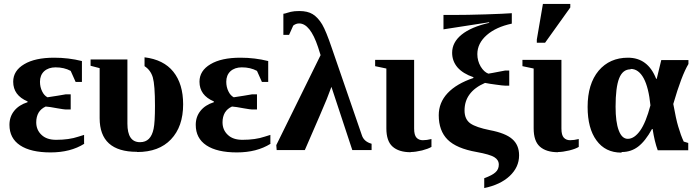

<svg xmlns="http://www.w3.org/2000/svg" viewBox="-20 -762 3527 975"><path d="M407 -34 408 -32Q338 12 237 12Q136 12 82 -24Q28 -60 28 -128Q28 -169 52 -199Q76 -229 120 -243V-247Q47 -278 47 -347Q47 -403 103 -436Q158 -469 255 -469Q328 -469 396 -452V-346H364L339 -402Q306 -420 262 -420Q226 -420 204 -400Q183 -380 183 -347Q183 -320 194 -298Q204 -277 221 -268L273 -276Q313 -283 314 -283H339V-206H314Q306 -206 272 -212Q230 -220 212 -221Q188 -210 176 -190Q164 -169 164 -141Q164 -102 191 -77Q217 -52 265 -52Q331 -52 378 -68L407 -77Z M677 10 675 9Q486 9 486 -162V-416L440 -428V-460H627V-134Q627 -40 691 -40Q719 -40 736 -57Q753 -74 760 -108Q767 -140 767 -225Q767 -330 756 -369Q745 -406 714 -426V-471Q811 -459 860 -398Q910 -336 910 -232Q910 -119 848 -54Q787 10 677 10Z M1353 -34 1354 -32Q1284 12 1183 12Q1082 12 1028 -24Q974 -60 974 -128Q974 -169 998 -199Q1022 -229 1066 -243V-247Q993 -278 993 -347Q993 -403 1049 -436Q1104 -469 1201 -469Q1274 -469 1342 -452V-346H1310L1285 -402Q1252 -420 1208 -420Q1172 -420 1150 -400Q1129 -380 1129 -347Q1129 -320 1140 -298Q1150 -277 1167 -268L1219 -276Q1259 -283 1260 -283H1285V-206H1260Q1252 -206 1218 -212Q1176 -220 1158 -221Q1134 -210 1122 -190Q1110 -169 1110 -141Q1110 -102 1137 -77Q1163 -52 1211 -52Q1277 -52 1324 -68L1353 -77Z M1385 0 1383 -25 1608 -482 1595 -523Q1555 -643 1499 -643Q1483 -643 1469 -632L1448 -585H1419V-692Q1428 -693 1439 -697Q1451 -701 1457 -702Q1469 -704 1476 -705Q1483 -706 1500 -706Q1542 -706 1568 -690Q1595 -673 1616 -638Q1636 -604 1665 -518L1817 -77Q1827 -43 1867 -32V0H1769L1663 -321Q1655 -298 1639 -258Q1623 -218 1528 0Z M2066 10V11Q2005 11 1973 -18Q1942 -46 1942 -110V-414L1885 -426V-458H2083V-109Q2083 -76 2095 -63Q2107 -50 2127 -50Q2147 -50 2171 -56V-16Q2154 -6 2123 2Q2089 10 2066 10Z M2464 -649 2232 -613V-686H2277Q2352 -686 2446 -689Q2540 -692 2579 -695V-642Q2499 -625 2452 -584Q2404 -542 2404 -487Q2404 -453 2421 -424Q2438 -396 2460 -388L2483 -392Q2536 -402 2546 -404H2566V-327H2546Q2535 -327 2500 -332Q2468 -336 2443 -341Q2390 -318 2364 -282Q2339 -248 2339 -201Q2339 -156 2369 -135Q2398 -115 2468 -101Q2547 -86 2581 -56Q2616 -26 2616 27Q2616 87 2568 132Q2521 176 2439 193V143Q2480 128 2496 113Q2513 98 2513 74Q2513 50 2490 36Q2467 22 2401 10Q2298 -8 2253 -53Q2208 -98 2208 -177Q2208 -241 2253 -289Q2298 -337 2384 -366V-370Q2331 -388 2303 -420Q2276 -452 2276 -494Q2276 -547 2324 -586Q2372 -625 2464 -646Z M2814 10V11Q2753 11 2721 -18Q2690 -46 2690 -110V-414L2633 -426V-458H2831V-109Q2831 -76 2843 -63Q2855 -50 2875 -50Q2895 -50 2919 -56V-16Q2903 -6 2871 2Q2837 10 2814 10ZM2706 -545V-561L2737 -742H2876V-724L2748 -545Z M3138 10 3135 13Q3054 13 3009 -49Q2964 -110 2964 -219Q2964 -336 3020 -403Q3076 -469 3169 -469Q3270 -469 3312 -362H3315L3338 -457H3476V-437Q3441 -379 3399 -234Q3413 -156 3424 -120Q3437 -75 3452 -43L3475 -36V1H3320Q3304 -42 3294 -107H3291Q3257 -45 3220 -17Q3184 10 3138 10ZM3183 -412 3182 -410Q3142 -410 3124 -364Q3106 -318 3106 -220Q3106 -142 3122 -100Q3138 -57 3168 -57Q3201 -57 3231 -99Q3260 -140 3283 -227Q3274 -317 3249 -364Q3223 -412 3183 -412Z"/></svg>

Font: Libra Serif Modern
Style: Bold
Weight: 700
Designer: Stefan Peev, Context Ltd
Foundry: Ascender Corporation
Version: Version 1.000